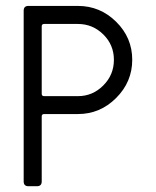

<svg xmlns="http://www.w3.org/2000/svg" viewBox="-20 -645 540 665"><path d="M438 -438Q438 -361.3 382.3 -305.7Q326.7 -250 250 -250H132.8Q124.5 -250 124.5 -241.7V-16.6Q124.5 0 107.9 0H78.6Q62 0 62 -16.6V-607.9Q62 -624.5 78.6 -624.5H250Q326.7 -624.5 382.3 -569.6Q438 -514.6 438 -438ZM250 -562H132.8Q124.5 -562 124.5 -553.7V-320.3Q124.5 -312 132.8 -312H250Q300.8 -312 337.6 -348.9Q374.5 -385.7 374.5 -437.7Q374.5 -489.7 337.6 -525.9Q300.8 -562 250 -562Z"/></svg>

Font: GOSTRUS
Style: type_B
Weight: 400
Designer: Юрий и Татьяна Кривогуз
Version: Version 02.00